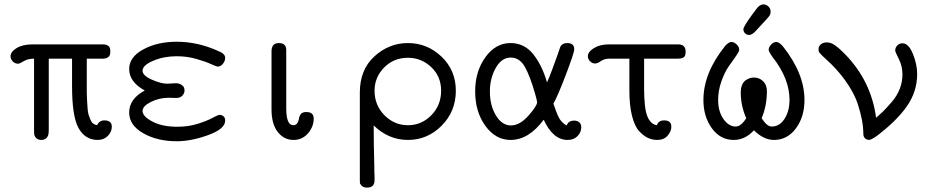

<svg xmlns="http://www.w3.org/2000/svg" viewBox="-20 -632 4240 874"><path d="M28 -376Q28 -396 55.5 -413Q83 -430 129 -430H448Q484 -430 482 -398Q484 -366 449 -365H375V-210Q376 -184 376.5 -173Q377 -162 378.5 -141Q380 -120 383 -110.5Q386 -101 391 -88.5Q396 -76 403.5 -70Q411 -64 422 -62Q432 -84 455 -84Q489 -84 489 -55Q489 -32 471 -13.5Q453 5 425 5Q367 5 337 -50Q308 -103 308 -240V-365H202V-43Q202 -27 200 -19Q193 5 168 5Q143 5 136 -19Q135 -23 135 -43V-365Q107 -365 88 -353.5Q69 -342 63 -342Q48 -342 38 -352.5Q28 -363 28 -376Z M568 -120Q568 -182 639 -220Q568 -259 568 -318Q568 -372 632 -407Q696 -442 785 -442Q880 -442 973 -400L976 -398Q979 -397 981 -396.5Q983 -396 986.5 -394Q990 -392 992 -390.5Q994 -389 996.5 -386.5Q999 -384 1001 -381.5Q1003 -379 1004 -375.5Q1005 -372 1005 -368Q1005 -355 995 -342Q985 -329 972 -329Q965 -329 940 -340.5Q915 -352 873 -364Q831 -376 784 -376Q726 -376 677.5 -355.5Q629 -335 629 -310Q629 -288 671 -269.5Q713 -251 741 -251Q744 -251 758 -252Q772 -253 780 -253Q796 -253 806 -246Q816 -239 818 -232.5Q820 -226 820 -220Q820 -208 810.5 -197Q801 -186 782 -186Q778 -186 767 -186.5Q756 -187 748 -187Q705 -187 667 -168Q629 -149 629 -127Q629 -102 674 -78.5Q719 -55 787 -55Q838 -55 880.5 -68.5Q923 -82 947.5 -95.5Q972 -109 980 -109H983Q1005 -105 1005 -83Q1005 -45 927.5 -17Q850 11 785 11Q696 11 632 -25.5Q568 -62 568 -120Z M1216 -134V-398Q1216 -436 1249 -436Q1283 -436 1283 -404V-139Q1283 -62 1315 -62Q1334 -62 1340 -87Q1340 -88 1341 -93.5Q1342 -99 1343.5 -102.5Q1345 -106 1348 -111Q1351 -116 1357.5 -119Q1364 -122 1373 -122H1375Q1408 -122 1408 -92Q1408 -55 1382 -25Q1356 5 1316 5Q1273 5 1244.5 -31Q1216 -67 1216 -134Z M1618 185V-211Q1618 -315 1684.5 -375.5Q1751 -436 1837 -436Q1925 -436 1990 -374Q2055 -312 2055 -219Q2055 -125 1990.5 -60Q1926 5 1837 5Q1749 5 1681 -61Q1681 15 1684 132V147L1685 172V188Q1685 222 1651 222Q1635 222 1627 214Q1619 206 1618.5 201Q1618 196 1618 185ZM1685 -219Q1685 -153 1730 -107.5Q1775 -62 1837 -62Q1899 -62 1943.5 -107.5Q1988 -153 1988 -219Q1988 -284 1943 -326.5Q1898 -369 1837 -369Q1772 -369 1728.5 -324.5Q1685 -280 1685 -219Z M2143 -216Q2143 -307 2189.5 -371.5Q2236 -436 2304 -436Q2367 -436 2407.5 -385Q2448 -334 2470 -257Q2477 -271 2492 -311Q2507 -351 2519 -385Q2531 -419 2531 -420Q2540 -436 2562 -436Q2594 -436 2594 -408Q2594 -392 2556.5 -293.5Q2519 -195 2499 -160Q2500 -158 2505 -144Q2510 -130 2512 -124Q2514 -118 2520 -105Q2526 -92 2531 -85.5Q2536 -79 2544 -71.5Q2552 -64 2560 -61Q2567 -83 2594 -83Q2608 -83 2617 -75Q2626 -67 2626 -53Q2626 -30 2609 -12.5Q2592 5 2564 5Q2497 5 2455 -87Q2387 5 2304 5Q2236 5 2189.5 -59Q2143 -123 2143 -216ZM2210 -216Q2210 -152 2237.5 -106.5Q2265 -61 2306 -61Q2346 -61 2385.5 -105.5Q2425 -150 2425 -167Q2425 -172 2417 -201Q2393 -286 2369 -328Q2345 -370 2305 -370Q2263 -370 2236.5 -322.5Q2210 -275 2210 -216Z M2656 -376Q2656 -396 2683.5 -413Q2711 -430 2751 -430H3067Q3101 -430 3101 -397Q3101 -376 3091.5 -370.5Q3082 -365 3065 -365H2912V-231Q2912 -138 2927 -102Q2942 -66 2970 -62Q2978 -84 3003 -84Q3036 -84 3036 -55Q3036 -34 3019 -14.5Q3002 5 2972 5Q2950 5 2930 -4Q2910 -13 2889.5 -35Q2869 -57 2857 -104.5Q2845 -152 2845 -219V-365H2754Q2731 -365 2715.5 -354Q2700 -343 2689 -343Q2676 -343 2666 -353Q2656 -363 2656 -376Z M3182 -177Q3182 -300 3281 -423Q3297 -441 3310 -441Q3321 -441 3333 -430Q3345 -419 3345 -406Q3345 -398 3330 -376.5Q3315 -355 3297 -329.5Q3279 -304 3264 -262Q3249 -220 3249 -177Q3249 -125 3273 -90.5Q3297 -56 3329 -56Q3353 -56 3377 -94Q3352 -150 3352 -211Q3352 -233 3359 -247.5Q3366 -262 3377 -268.5Q3388 -275 3396 -277Q3404 -279 3412 -279Q3437 -279 3454 -262Q3471 -245 3471 -217Q3471 -150 3447 -94Q3471 -56 3493 -56Q3529 -56 3551.5 -91.5Q3574 -127 3574 -177Q3574 -274 3497 -372Q3479 -397 3479 -406Q3479 -417 3490 -429Q3501 -441 3514 -441Q3526 -441 3543 -422Q3642 -298 3642 -177Q3642 -100 3603 -47.5Q3564 5 3503 5Q3456 5 3412 -39Q3372 5 3320 5Q3259 5 3220.5 -48Q3182 -101 3182 -177ZM3400 -560Q3414 -579 3423 -591Q3438 -612 3455 -612Q3468 -612 3478 -602.5Q3488 -593 3488 -578Q3488 -575 3487.5 -572.5Q3487 -570 3486 -567Q3485 -564 3483.5 -561.5Q3482 -559 3478.5 -555Q3475 -551 3472 -547.5Q3469 -544 3463 -537.5Q3457 -531 3452 -525.5Q3447 -520 3438 -510.5Q3429 -501 3421 -492Q3404 -473 3391 -473H3390Q3379 -473 3371.5 -480.5Q3364 -488 3364 -499Q3364 -510 3400 -560Z M3706 -408Q3706 -421 3716.5 -430Q3727 -439 3743 -439Q3753 -439 3762 -436Q3771 -433 3782 -425Q3793 -417 3797 -413.5Q3801 -410 3814 -398L3827 -385Q3946 -263 3968 -96Q3990 -115 4002.5 -127.5Q4015 -140 4039 -167.5Q4063 -195 4075.5 -227Q4088 -259 4088 -293Q4088 -331 4071.5 -363.5Q4055 -396 4055 -402Q4055 -415 4064.5 -425Q4074 -435 4088 -435Q4116 -435 4135.5 -387Q4155 -339 4155 -295Q4155 -215 4108 -148Q4061 -81 3971 -13Q3945 5 3936 5Q3917 4 3911 -13Q3910 -15 3909.5 -37Q3909 -59 3903 -89.5Q3897 -120 3884.5 -159Q3872 -198 3841 -246Q3810 -294 3765 -339Q3752 -351 3739.5 -363Q3727 -375 3722 -379.5Q3717 -384 3712.5 -389.5Q3708 -395 3707 -398.5Q3706 -402 3706 -408Z"/></svg>

Font: CMU Typewriter Text
Style: Regular
Weight: 500
Monospace: yes
Version: Version 0.7.0